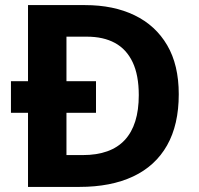

<svg xmlns="http://www.w3.org/2000/svg" viewBox="-20 -734 780 754"><path d="M313.7 -714Q426 -714 508.5 -674Q591.1 -634 636.5 -556.5Q682 -479 682 -364Q682 -244 636 -163Q590 -82 502.7 -41Q415.4 0 292 0H90V-291H23V-415H90V-714ZM321 -590H241V-415H357V-291H241V-125H305Q415 -125 470 -184.2Q525 -243.5 525 -360.3Q525 -439 500.8 -489.9Q476.6 -540.8 431.3 -565.4Q386 -590 321 -590Z"/></svg>

Font: Noto Sans Devanagari
Style: Regular
Weight: 400
Designer: Jelle Bosma - Monotype Design Team
Foundry: Monotype Imaging Inc.
Version: Version 2.003